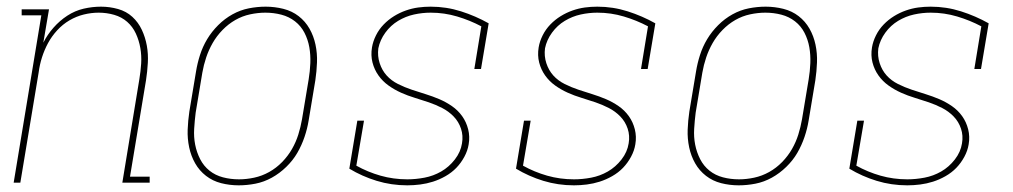

<svg xmlns="http://www.w3.org/2000/svg" viewBox="-20 -548 3040 576"><path d="M21 0 104 -502H45V-520H127L110 -420Q122 -444 140.5 -465Q159 -486 182 -501Q205 -516 231 -522Q257 -528 283 -528Q309 -528 334 -521Q359 -514 377 -497.5Q395 -481 405.5 -458.5Q416 -436 420.5 -411Q425 -386 423.5 -359.5Q422 -333 418 -307L370 -18H429V0H347L398 -310Q402 -334 403.5 -357.5Q405 -381 401 -404Q397 -427 387.5 -447.5Q378 -468 361.5 -482.5Q345 -497 322.5 -503.5Q300 -510 276 -510Q254 -510 231.5 -504.5Q209 -499 188.5 -487Q168 -475 151.5 -457Q135 -439 124 -418.5Q113 -398 106 -376Q99 -354 96 -331L41 0Z M696 8Q669 8 643.5 1.5Q618 -5 598 -20.5Q578 -36 565.5 -58Q553 -80 547.5 -106Q542 -132 543 -159Q544 -186 548 -213L568 -333Q572 -358 580 -383Q588 -408 601.5 -430.5Q615 -453 634.5 -472.5Q654 -492 677.5 -505Q701 -518 726.5 -523Q752 -528 777 -528Q804 -528 830 -521.5Q856 -515 876 -499.5Q896 -484 908.5 -462Q921 -440 926.5 -414Q932 -388 931 -361Q930 -334 926 -307L906 -187Q902 -162 893.5 -137Q885 -112 872 -89.5Q859 -67 839 -47.5Q819 -28 795.5 -15Q772 -2 746.5 3Q721 8 696 8ZM697 -10Q719 -10 742.5 -15Q766 -20 787.5 -32Q809 -44 826.5 -62Q844 -80 856 -101Q868 -122 875 -144.5Q882 -167 886 -190L906 -310Q910 -334 911 -358.5Q912 -383 908 -406Q904 -429 893.5 -449.5Q883 -470 865 -484Q847 -498 824 -504Q801 -510 776 -510Q754 -510 730.5 -505Q707 -500 686 -488Q665 -476 647.5 -458Q630 -440 618 -419Q606 -398 598.5 -375.5Q591 -353 587 -330L567 -210Q564 -186 562.5 -161.5Q561 -137 565.5 -114Q570 -91 580.5 -70.5Q591 -50 608.5 -36Q626 -22 649 -16Q672 -10 697 -10Z M1202 8Q1154 8 1110 -5.5Q1066 -19 1028 -42L1052 -186H1072L1049 -51Q1083 -32 1121.5 -21Q1160 -10 1202 -10Q1227 -10 1253.5 -15Q1280 -20 1303.5 -33.5Q1327 -47 1344.5 -69.5Q1362 -92 1366 -118Q1370 -141 1363 -162Q1356 -183 1341 -198.5Q1326 -214 1306.5 -224Q1287 -234 1266.5 -241Q1246 -248 1224.5 -254.5Q1203 -261 1183 -270Q1163 -279 1145.5 -291.5Q1128 -304 1115.5 -321.5Q1103 -339 1097.5 -360.5Q1092 -382 1096 -406Q1099 -424 1108 -442Q1117 -460 1131 -474.5Q1145 -489 1162 -499.5Q1179 -510 1197.5 -516.5Q1216 -523 1234.5 -525.5Q1253 -528 1272 -528Q1319 -528 1363 -514Q1407 -500 1446 -478L1423 -341H1403L1424 -469Q1390 -487 1351.5 -498.5Q1313 -510 1272 -510Q1247 -510 1222 -504.5Q1197 -499 1174.5 -485.5Q1152 -472 1136 -450Q1120 -428 1115 -403Q1112 -380 1119 -358.5Q1126 -337 1140 -321.5Q1154 -306 1174 -296Q1194 -286 1215 -279Q1236 -272 1257 -265.5Q1278 -259 1298 -250.5Q1318 -242 1336 -229.5Q1354 -217 1366.5 -199.5Q1379 -182 1384.5 -160Q1390 -138 1386 -115Q1383 -96 1373 -77.5Q1363 -59 1349 -44.5Q1335 -30 1316.5 -19.5Q1298 -9 1279 -3Q1260 3 1240.5 5.5Q1221 8 1202 8Z M1702 8Q1654 8 1610 -5.5Q1566 -19 1528 -42L1552 -186H1572L1549 -51Q1583 -32 1621.5 -21Q1660 -10 1702 -10Q1727 -10 1753.5 -15Q1780 -20 1803.5 -33.5Q1827 -47 1844.5 -69.5Q1862 -92 1866 -118Q1870 -141 1863 -162Q1856 -183 1841 -198.5Q1826 -214 1806.5 -224Q1787 -234 1766.5 -241Q1746 -248 1724.5 -254.5Q1703 -261 1683 -270Q1663 -279 1645.5 -291.5Q1628 -304 1615.5 -321.5Q1603 -339 1597.5 -360.5Q1592 -382 1596 -406Q1599 -424 1608 -442Q1617 -460 1631 -474.5Q1645 -489 1662 -499.5Q1679 -510 1697.5 -516.5Q1716 -523 1734.5 -525.5Q1753 -528 1772 -528Q1819 -528 1863 -514Q1907 -500 1946 -478L1923 -341H1903L1924 -469Q1890 -487 1851.5 -498.5Q1813 -510 1772 -510Q1747 -510 1722 -504.5Q1697 -499 1674.5 -485.5Q1652 -472 1636 -450Q1620 -428 1615 -403Q1612 -380 1619 -358.5Q1626 -337 1640 -321.5Q1654 -306 1674 -296Q1694 -286 1715 -279Q1736 -272 1757 -265.5Q1778 -259 1798 -250.5Q1818 -242 1836 -229.5Q1854 -217 1866.5 -199.5Q1879 -182 1884.5 -160Q1890 -138 1886 -115Q1883 -96 1873 -77.5Q1863 -59 1849 -44.5Q1835 -30 1816.5 -19.5Q1798 -9 1779 -3Q1760 3 1740.5 5.5Q1721 8 1702 8Z M2196 8Q2169 8 2143.5 1.5Q2118 -5 2098 -20.5Q2078 -36 2065.5 -58Q2053 -80 2047.5 -106Q2042 -132 2043 -159Q2044 -186 2048 -213L2068 -333Q2072 -358 2080 -383Q2088 -408 2101.5 -430.5Q2115 -453 2134.5 -472.5Q2154 -492 2177.5 -505Q2201 -518 2226.5 -523Q2252 -528 2277 -528Q2304 -528 2330 -521.5Q2356 -515 2376 -499.5Q2396 -484 2408.5 -462Q2421 -440 2426.5 -414Q2432 -388 2431 -361Q2430 -334 2426 -307L2406 -187Q2402 -162 2393.5 -137Q2385 -112 2372 -89.5Q2359 -67 2339 -47.5Q2319 -28 2295.5 -15Q2272 -2 2246.5 3Q2221 8 2196 8ZM2197 -10Q2219 -10 2242.5 -15Q2266 -20 2287.5 -32Q2309 -44 2326.5 -62Q2344 -80 2356 -101Q2368 -122 2375 -144.5Q2382 -167 2386 -190L2406 -310Q2410 -334 2411 -358.5Q2412 -383 2408 -406Q2404 -429 2393.5 -449.5Q2383 -470 2365 -484Q2347 -498 2324 -504Q2301 -510 2276 -510Q2254 -510 2230.5 -505Q2207 -500 2186 -488Q2165 -476 2147.5 -458Q2130 -440 2118 -419Q2106 -398 2098.5 -375.5Q2091 -353 2087 -330L2067 -210Q2064 -186 2062.5 -161.5Q2061 -137 2065.5 -114Q2070 -91 2080.5 -70.5Q2091 -50 2108.5 -36Q2126 -22 2149 -16Q2172 -10 2197 -10Z M2702 8Q2654 8 2610 -5.5Q2566 -19 2528 -42L2552 -186H2572L2549 -51Q2583 -32 2621.5 -21Q2660 -10 2702 -10Q2727 -10 2753.5 -15Q2780 -20 2803.5 -33.5Q2827 -47 2844.5 -69.5Q2862 -92 2866 -118Q2870 -141 2863 -162Q2856 -183 2841 -198.5Q2826 -214 2806.5 -224Q2787 -234 2766.5 -241Q2746 -248 2724.5 -254.5Q2703 -261 2683 -270Q2663 -279 2645.5 -291.5Q2628 -304 2615.5 -321.5Q2603 -339 2597.5 -360.5Q2592 -382 2596 -406Q2599 -424 2608 -442Q2617 -460 2631 -474.5Q2645 -489 2662 -499.5Q2679 -510 2697.5 -516.5Q2716 -523 2734.5 -525.5Q2753 -528 2772 -528Q2819 -528 2863 -514Q2907 -500 2946 -478L2923 -341H2903L2924 -469Q2890 -487 2851.5 -498.5Q2813 -510 2772 -510Q2747 -510 2722 -504.5Q2697 -499 2674.5 -485.5Q2652 -472 2636 -450Q2620 -428 2615 -403Q2612 -380 2619 -358.5Q2626 -337 2640 -321.5Q2654 -306 2674 -296Q2694 -286 2715 -279Q2736 -272 2757 -265.5Q2778 -259 2798 -250.5Q2818 -242 2836 -229.5Q2854 -217 2866.5 -199.5Q2879 -182 2884.5 -160Q2890 -138 2886 -115Q2883 -96 2873 -77.5Q2863 -59 2849 -44.5Q2835 -30 2816.5 -19.5Q2798 -9 2779 -3Q2760 3 2740.5 5.5Q2721 8 2702 8Z"/></svg>

Font: Iosevka Curly Slab Thin
Style: Italic
Weight: 100
Italic angle: -9°
Monospace: yes
Designer: Belleve Invis
Foundry: Belleve Invis
Version: Version 22.1.2; ttfautohint (v1.8.4)